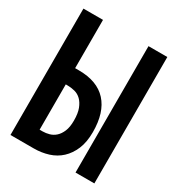

<svg xmlns="http://www.w3.org/2000/svg" viewBox="-163 -801 827 892"><g transform="rotate(30 250.0 -355.0)"><path d="M374 -694H475V-16H374ZM350 -219Q350 -165 334 -127Q318 -89 291 -64Q264 -39 227.5 -27.5Q191 -16 150 -16H25V-694H130V-435H150Q249 -435 299.5 -379.5Q350 -324 350 -219ZM247 -221Q247 -260 237.5 -284.5Q228 -309 213 -323.5Q198 -338 178.5 -343Q159 -348 138 -348H130V-105H146Q163 -105 181 -110Q199 -115 213.5 -128Q228 -141 237.5 -163.5Q247 -186 247 -221Z"/></g></svg>

Font: D2Coding
Style: Bold
Weight: 700
Monospace: yes
Designer: Yong-Rak Park; Jeong-Hwan Yoon; Sang-Min Lee;
Foundry: NHN Corporation
Version: Version 1.3.2; Build 20180524